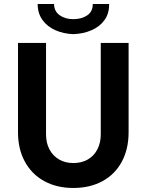

<svg xmlns="http://www.w3.org/2000/svg" viewBox="-20 -935 736 963"><path d="M70.3 -271.5V-719.7H210.9V-261.7Q210.9 -218.3 228 -185.8Q245.1 -153.3 276.1 -135.3Q307.1 -117.2 347.7 -117.2Q389.6 -117.2 420.7 -135.3Q451.7 -153.3 468.5 -186Q485.4 -218.8 485.4 -261.7V-719.7H625V-271.5Q625 -187.5 591.1 -124.3Q557.1 -61 494.4 -26.6Q431.6 7.8 347.7 7.8Q264.6 7.8 201.9 -26.6Q139.2 -61 104.7 -124.3Q70.3 -187.5 70.3 -271.5ZM168.9 -915H251Q251.5 -878.4 279.3 -858.6Q307.1 -838.9 347.7 -838.9Q389.6 -838.9 417.7 -858.2Q445.8 -877.4 445.3 -915H527.3Q528.3 -868.2 504.4 -834.7Q480.5 -801.3 439.2 -783.4Q397.9 -765.6 347.7 -763.7Q298.3 -765.6 257.8 -783.4Q217.3 -801.3 193.1 -834.7Q168.9 -868.2 168.9 -915Z"/></svg>

Font: Reddit Sans Fudge
Style: Bold
Weight: 700
Designer: Stephen Hutchings
Foundry: Reddit
Version: Version 1.013